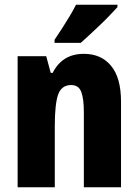

<svg xmlns="http://www.w3.org/2000/svg" viewBox="-20 -786 580 806"><path d="M332 -560Q405 -560 446.5 -509.5Q488 -459 488 -360V0H332V-315Q332 -372 321 -400.5Q310 -429 279 -429Q238 -429 224 -389Q210 -349 210 -256V0H54V-550H174L193 -480H201Q214 -506 233 -524Q252 -542 276.5 -551Q301 -560 332 -560ZM473 -756Q461 -743 442.5 -723.5Q424 -704 402 -683Q380 -662 358.5 -642Q337 -622 319 -606H209V-619Q226 -644 242 -669Q258 -694 273 -719Q288 -744 299 -766H473Z"/></svg>

Font: Noto Sans Display Condensed ExtraBold
Style: Regular
Weight: 800
Width: 3
Designer: Monotype Design Team
Foundry: Monotype Imaging Inc.
Version: Version 2.003